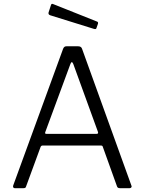

<svg xmlns="http://www.w3.org/2000/svg" viewBox="-20 -984 756 1004"><path d="M57 0Q52 0 49.5 -4Q47 -8 49 -14L310 -729Q313 -736 317 -739Q321 -742 328 -742H388Q405 -742 409 -729L667 -14Q670 -9 667 -4.5Q664 0 658 0H607Q595 0 592 -9L518 -215Q517 -219 515 -221Q513 -223 507 -223H203Q195 -223 192 -215L116 -8Q115 -4 112 -2Q109 0 103 0H57ZM485 -284Q496 -284 492 -295L363 -650Q359 -659 355.5 -659Q352 -659 348 -649L217 -294Q213 -284 222 -284ZM247 -959Q250 -966 257 -963L488 -871Q495 -868 492 -859L485 -839Q484 -834 481 -832.5Q478 -831 471 -833L243 -904Q231 -908 234 -919Z"/></svg>

Font: Libre Franklin Light
Style: Regular
Weight: 300
Designer: Pablo Impallari, Rodrigo Fuenzalida, Nhung Nguyen
Foundry: Impallari Type
Version: Version 3.000